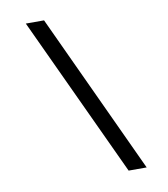

<svg xmlns="http://www.w3.org/2000/svg" viewBox="-93 -847 899 1027"><g transform="rotate(-10 356.0 -334.0)"><path d="M620 101H522L117 -769H216Z"/></g></svg>

Font: DM Sans 9pt Medium
Style: Italic
Weight: 500
Italic angle: -10°
Version: Version 4.004;gftools[0.9.30]